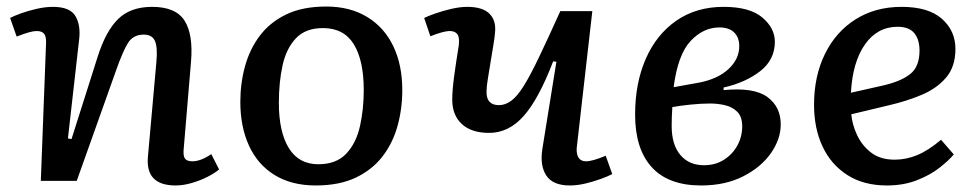

<svg xmlns="http://www.w3.org/2000/svg" viewBox="-20 -554 2997 588"><path d="M651 -35Q638 -24 615.5 -12.5Q593 -1 567 6.5Q541 14 518 14Q425 14 433 -74L459 -365Q463 -409 454.5 -428.5Q446 -448 420 -448Q388 -448 372 -422.5Q356 -397 335 -337L215 0H105L121 -421Q122 -441 115.5 -450Q109 -459 92 -459Q74 -459 31 -442L11 -499Q22 -505 44 -513Q66 -521 92.5 -527Q119 -533 142 -533Q195 -533 211.5 -504Q228 -475 222 -430L188 -130L199 -128L279 -380Q304 -459 342 -496Q380 -533 446 -533Q518 -533 545 -491Q572 -449 565 -365L543 -103Q540 -78 546 -69Q552 -60 569 -60Q595 -60 627 -82Z M947 14Q873 14 821 -18Q769 -50 742.5 -108Q716 -166 716 -242Q716 -299 730.5 -351.5Q745 -404 776 -445Q807 -486 857 -510Q907 -534 979 -534Q1052 -534 1104.5 -502Q1157 -470 1184.5 -412.5Q1212 -355 1212 -278Q1212 -221 1197.5 -168.5Q1183 -116 1151.5 -75Q1120 -34 1069.5 -10Q1019 14 947 14ZM955 -51Q1010 -51 1040.5 -83.5Q1071 -116 1082.5 -168Q1094 -220 1094 -278Q1094 -369 1063.5 -418.5Q1033 -468 969 -468Q916 -468 886.5 -437Q857 -406 845.5 -354.5Q834 -303 834 -239Q834 -150 864.5 -100.5Q895 -51 955 -51Z M1279 -499Q1291 -505 1314 -513Q1337 -521 1363 -527Q1389 -533 1411 -533Q1458 -533 1479 -512Q1500 -491 1496 -454Q1495 -440 1491 -416Q1487 -392 1482.5 -364.5Q1478 -337 1474 -312.5Q1470 -288 1470 -274Q1469 -232 1508 -232Q1528 -232 1546.5 -246Q1565 -260 1585 -292.5Q1605 -325 1631.5 -380.5Q1658 -436 1696 -520H1794L1746 -99Q1745 -60 1775 -60Q1794 -60 1835 -77L1855 -21Q1842 -14 1820 -6Q1798 2 1773 8Q1748 14 1725 14Q1673 14 1653 -16.5Q1633 -47 1641 -98L1684 -365L1674 -366Q1630 -251 1584 -199Q1538 -147 1478 -147Q1424 -147 1394.5 -174Q1365 -201 1365 -249Q1365 -278 1371 -322Q1377 -366 1385 -415Q1388 -440 1380.5 -449.5Q1373 -459 1357 -459Q1339 -459 1298 -443Z M2127 14Q2027 14 1976 -42Q1925 -98 1925 -203Q1925 -299 1957.5 -373.5Q1990 -448 2051 -490.5Q2112 -533 2196 -533Q2276 -533 2314.5 -500.5Q2353 -468 2353 -426Q2353 -371 2308 -336Q2263 -301 2196 -286V-278Q2289 -287 2330 -257Q2371 -227 2371 -173Q2371 -128 2341 -85Q2311 -42 2256 -14Q2201 14 2127 14ZM2043 -287 2121 -301Q2178 -312 2211 -342.5Q2244 -373 2244 -413Q2244 -439 2228.5 -454.5Q2213 -470 2183 -470Q2134 -470 2095 -428.5Q2056 -387 2043 -287ZM2136 -48Q2171 -48 2197.5 -65Q2224 -82 2238.5 -109Q2253 -136 2253 -167Q2253 -196 2238.5 -211Q2224 -226 2201.5 -231.5Q2179 -237 2155 -237Q2126 -237 2093 -233.5Q2060 -230 2039 -226Q2038 -211 2037.5 -196.5Q2037 -182 2037 -168Q2037 -111 2063.5 -79.5Q2090 -48 2136 -48Z M2741 -533Q2823 -533 2864.5 -496.5Q2906 -460 2906 -404Q2906 -350 2877.5 -316.5Q2849 -283 2802.5 -263.5Q2756 -244 2704 -232L2587 -204Q2590 -172 2605 -140Q2620 -108 2648 -86.5Q2676 -65 2720 -65Q2755 -65 2789 -79Q2823 -93 2862 -126L2901 -81Q2886 -63 2857.5 -40.5Q2829 -18 2788 -2Q2747 14 2696 14Q2625 14 2575 -18Q2525 -50 2499 -105.5Q2473 -161 2473 -233Q2473 -321 2506.5 -389Q2540 -457 2600.5 -495Q2661 -533 2741 -533ZM2796 -399Q2796 -433 2780 -452.5Q2764 -472 2729 -472Q2667 -472 2629 -418Q2591 -364 2586 -270L2688 -293Q2742 -306 2769 -328.5Q2796 -351 2796 -399Z"/></svg>

Font: Literata 7pt Medium
Style: Italic
Weight: 500
Italic angle: -2°
Designer: Latin by Veronika Burian and Jose Scaglione. Greek by Irene Vlachou. Cyrillic by Vera Evstafieva
Foundry: TypeTogether
Version: Version 3.002